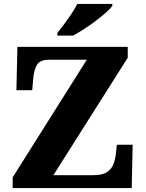

<svg xmlns="http://www.w3.org/2000/svg" viewBox="-20 -951 736 971"><path d="M44 0V-54L419 -649H230Q182 -649 167 -623.5Q152 -598 148 -554L143 -495H63L68 -714H626V-659L250 -65H452Q498 -65 521.5 -81Q545 -97 554 -121.5Q563 -146 566 -173L571 -219H651L646 0ZM270 -784Q285 -803 304.5 -829Q324 -855 342 -882Q360 -909 371 -931H548V-921Q539 -908 516.5 -888Q494 -868 465 -846Q436 -824 405.5 -804.5Q375 -785 350 -771H270Z"/></svg>

Font: Noto Serif Telugu ExtraBold
Style: Regular
Weight: 800
Designer: Jelle Bosma - Monotype Design Team
Foundry: Monotype Imaging Inc.
Version: Version 2.005; ttfautohint (v1.8.4.7-5d5b)